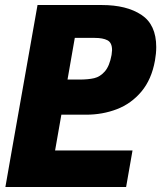

<svg xmlns="http://www.w3.org/2000/svg" viewBox="-20 -745 642 765"><path d="M27 -145.5 129.5 -725H385.5Q484 -725 543.2 -686Q602.5 -647 602.5 -557.5Q602.5 -532 597.5 -504Q584 -428.5 543.5 -380.2Q503 -332 445.8 -310Q388.5 -288 322.5 -288H224.5L199.5 -145.5H508L482.5 0H1.5ZM424.5 -526Q426.5 -540 426.5 -545Q426.5 -575 408.2 -584.5Q390 -594 357.5 -594H278L249 -428H296Q331.5 -428 355.2 -433.5Q379 -439 397.8 -460.5Q416.5 -482 424.5 -526Z"/></svg>

Font: JuliaMono Black
Style: Italic
Weight: 900
Italic angle: -9°
Monospace: yes
Designer: cormullion
Foundry: corm
Version: Version 0.057; ttfautohint (v1.8.4)